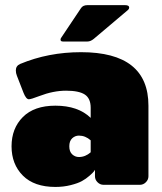

<svg xmlns="http://www.w3.org/2000/svg" viewBox="-20 -720 632 748"><path d="M225 -558.3Q215.8 -558.3 215.8 -565.8Q215.8 -570 219.2 -574.2L295 -687.5Q302.5 -700 320.8 -700H466.7Q483.3 -700 483.3 -690.8Q483.3 -685.8 479.2 -681.7L345 -568.3Q332.5 -558.3 320.8 -558.3ZM287.5 -108.3Q312.5 -108.3 333.3 -126.7V-173.3Q312.5 -191.7 287.5 -191.7Q272.5 -191.7 261.2 -181.2Q250 -170.8 250 -150Q250 -129.2 261.2 -118.8Q272.5 -108.3 287.5 -108.3ZM195.8 -308.3Q284.2 -308.3 333.3 -260.8V-300Q333.3 -336.7 310.4 -351.7Q287.5 -366.7 237.5 -366.7Q187.5 -366.7 133.3 -345.8Q100.8 -333.3 92.5 -333.3Q81.7 -333.3 71.7 -358.3L45.8 -425Q41.7 -435 41.7 -445.8Q41.7 -463.3 58.3 -470.8Q168.3 -516.7 295.8 -516.7Q558.3 -516.7 558.3 -308.3V-33.3Q558.3 -20 548.3 -10Q538.3 0 525 0H383.3Q370 0 360 -10Q350 -20 350 -33.3V-58.3Q348.3 -55.8 345 -51.2Q341.7 -46.7 328.3 -35Q315 -23.3 299.2 -14.6Q283.3 -5.8 255.4 1.2Q227.5 8.3 195.8 8.3Q113.3 8.3 69.2 -35.8Q25 -80 25 -150Q25 -220 69.2 -264.2Q113.3 -308.3 195.8 -308.3Z"/></svg>

Font: BoonTook Mon
Style: Regular
Weight: 400
Designer: Sungsit Sawaiwan
Foundry: FontUni
Version: Version 3.0